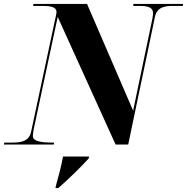

<svg xmlns="http://www.w3.org/2000/svg" viewBox="-52 -734 950 975"><path d="M-32 0H221L223 -10H215C154 -10 115 -17 115 -43C115 -50 116 -59 119 -77L241 -648L535 0H599L735 -649C746 -699 786 -704 829 -704H876L878 -714H626L624 -704H655C703 -704 725 -695 725 -667C725 -660 724 -650 722 -640L624 -172L390 -714H118L116 -704H159C204 -704 235 -700 235 -672C235 -665 232 -654 228 -636L106 -65C96 -17 56 -10 12 -10H-30ZM231 213 230 221H244C288 183 364 110 398 71L401 61H268C259 110 246 159 231 213Z"/></svg>

Font: Noto Serif Display ExtraBold
Style: Italic
Weight: 800
Italic angle: -12°
Designer: Monotype Design Team
Foundry: Monotype Imaging Inc.
Version: Version 2.009